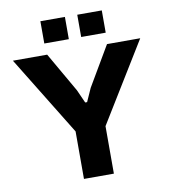

<svg xmlns="http://www.w3.org/2000/svg" viewBox="-97 -1005 961 1087"><g transform="rotate(-10 383.0 -461.0)"><path d="M297 0V-273L17 -729H214L345 -501L379 -425H390L424 -501L558 -729H749L469 -273V0ZM209 -794V-922H350V-794ZM421 -794V-922H562V-794Z"/></g></svg>

Font: Hubot Sans
Style: Bold
Weight: 700
Designer: Deni Anggara
Foundry: GitHub, Inc., Subsidiary of Microsoft Corporation
Version: Version 2.000